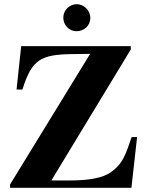

<svg xmlns="http://www.w3.org/2000/svg" viewBox="-20 -896 707 916"><path d="M411 -810C411 -846 381 -876 346 -876C311 -876 282 -847 282 -812C282 -776 310 -747 345 -747C382 -747 411 -775 411 -810ZM634 -242H608C579 -157 566 -115 510 -75C469 -46 403 -35 308 -35H225L604 -660V-676H81L59 -469H87C132 -612 173 -636 327 -638L410 -639L28 -16V0H607Z"/></svg>

Font: STIXGeneral
Style: Bold
Weight: 700
Designer: MicroPress Inc., with final additions and corrections provided by Coen Hoffman, Elsevier (retired)
Version: Version 1.1.0